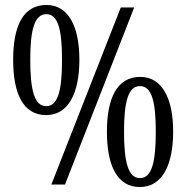

<svg xmlns="http://www.w3.org/2000/svg" viewBox="-20 -744 751 774"><path d="M166 -280C256 -280 300 -369 300 -503C300 -637 256 -724 167 -724C72 -724 33 -637 33 -503C33 -369 72 -280 166 -280ZM187 0H242L521 -714H467ZM166 -316C118 -316 102 -383 102 -503C102 -621 118 -687 167 -687C215 -687 230 -621 230 -503C230 -383 215 -316 166 -316ZM544 10C634 10 678 -79 678 -213C678 -347 634 -434 545 -434C451 -434 411 -347 411 -213C411 -79 451 10 544 10ZM544 -26C496 -26 480 -93 480 -213C480 -331 496 -397 544 -397C593 -397 608 -331 608 -213C608 -93 593 -26 544 -26Z"/></svg>

Font: Noto Serif Bengali ExtraCondensed
Style: Regular
Weight: 400
Width: 2
Designer: Juan Bruce, Universal Thirst, Indian Type Foundry and the Monotype Design Team.
Foundry: Monotype Imaging Inc.
Version: Version 2.003